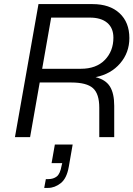

<svg xmlns="http://www.w3.org/2000/svg" viewBox="-20 -670 652 938"><path d="M328 -267H174L127 0H53L168 -650H432Q516 -650 564 -605.5Q612 -561 612 -484Q612 -413 567 -360.5Q522 -308 447 -293Q496 -281 517 -247.5Q538 -214 538 -153V0H465V-144Q465 -212 434 -239.5Q403 -267 328 -267ZM419 -584H230L186 -334H375Q450 -334 492 -377Q534 -420 534 -486Q534 -533 504 -558.5Q474 -584 419 -584ZM248 36H335L316 145Q306 202 276.5 225Q247 248 215 248H196L204 205H216Q241 205 257.5 192Q274 179 281 139L284 127H232Z"/></svg>

Font: Overused Grotesk
Style: Italic
Weight: 400
Italic angle: -10°
Version: Version 0.003